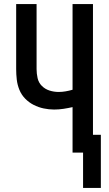

<svg xmlns="http://www.w3.org/2000/svg" viewBox="-20 -755 540 950"><path d="M391 175V0H339V-225Q317 -220 294 -216.5Q271 -213 248 -213Q222 -213 196 -218.5Q170 -224 146.5 -236Q123 -248 104.5 -267Q86 -286 76 -310.5Q66 -335 63 -361Q60 -387 60 -413V-735H161V-413Q161 -391 166 -368.5Q171 -346 187 -330Q203 -314 225 -307Q247 -300 270 -300Q287 -300 304.5 -303Q322 -306 339 -311V-735H440V-88H479V175Z"/></svg>

Font: Iosevka Curly Semibold
Style: Regular
Weight: 600
Monospace: yes
Designer: Belleve Invis
Foundry: Belleve Invis
Version: Version 22.1.2; ttfautohint (v1.8.4)